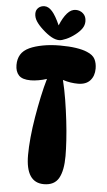

<svg xmlns="http://www.w3.org/2000/svg" viewBox="-62 -975 568 1021"><g transform="rotate(5 222.0 -464.5)"><path d="M234 -735Q283 -735 319.5 -729.5Q356 -724 379 -714Q411 -701 422 -679.5Q433 -658 433 -629Q433 -590 411 -565.5Q389 -541 346 -541Q327 -541 307 -544Q287 -547 265 -554Q277 -506 286 -450.5Q295 -395 301.5 -339.5Q308 -284 311 -235Q314 -186 314 -152Q314 -74 291 -33.5Q268 7 212 7Q115 7 115 -140Q115 -182 120 -234.5Q125 -287 134.5 -343.5Q144 -400 155.5 -454Q167 -508 180 -552Q159 -545 135.5 -541Q112 -537 94 -537Q49 -537 30.5 -557Q12 -577 12 -612Q12 -644 26 -667.5Q40 -691 72 -706Q100 -719 142 -727Q184 -735 234 -735ZM227 -763Q207 -763 184.5 -775.5Q162 -788 136 -812Q113 -833 100.5 -852.5Q88 -872 88 -893Q88 -912 101 -924Q114 -936 134 -936Q155 -936 175 -913.5Q195 -891 217 -841Q234 -883 255 -907Q276 -931 301 -931Q324 -931 340.5 -916Q357 -901 357 -875Q357 -854 345 -836.5Q333 -819 311 -802Q288 -784 264 -773.5Q240 -763 227 -763Z"/></g></svg>

Font: DynaPuff Condensed Medium
Style: Regular
Weight: 500
Width: 3
Designer: Toshi Omagari, Jennifer Daniel
Foundry: Google Fonts
Version: Version 2.000; ttfautohint (v1.8.4.7-5d5b)